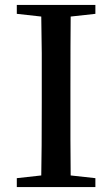

<svg xmlns="http://www.w3.org/2000/svg" viewBox="-20 -757 453 777"><path d="M266 -690Q265 -593 265 -394V-195L266 -47L366 -36V0H48V-36L147 -47Q149 -144 149 -343V-542Q148 -625 147 -690L48 -701V-737H366V-701Z"/></svg>

Font: `n[OS CN SemiBold
Style: <[WOS[P|ûg*[NI>           
Weight: 600
Designer: Ryoko NISHIZUKA ¬âXZm¬º[P (kana & ideographs); Frank Grie√ühammer (Latin, Greek & Cyrillic); Wenlong ZHANG _ e¬á¬ü¬ô (b
Foundry: Adobe Systems Incorporated
Version: Version 1.00 April 7, 2017, initial release